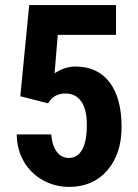

<svg xmlns="http://www.w3.org/2000/svg" viewBox="-20 -731 546 761"><path d="M60.5 -349.6 95.7 -710.9H439.9V-592.8H209L196.3 -440.4Q236.3 -467.3 278.8 -467.3Q366.7 -467.3 414.3 -404.8Q461.9 -342.3 461.9 -228Q461.9 -121.1 405.3 -55.7Q348.6 9.8 253.9 9.8Q197.8 9.8 149.9 -16.8Q102.1 -43.5 74.5 -90.8Q46.9 -138.2 46.4 -198.2H183.1Q186.5 -153.8 205.1 -129.4Q223.6 -105 252.9 -105Q287.1 -105 305.7 -137.9Q324.2 -170.9 324.2 -236.3Q324.2 -297.9 302 -329.1Q279.8 -360.4 239.7 -360.4Q200.7 -360.4 179.2 -333.5L170.4 -321.3Z"/></svg>

Font: TypoPRO Roboto
Style: Bold
Weight: 700
Designer: Google
Version: Version 2.136; 2016